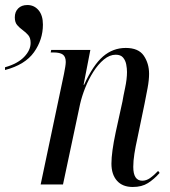

<svg xmlns="http://www.w3.org/2000/svg" viewBox="-37 -735 676 765"><path d="M-17 -467Q33 -481 59 -508Q85 -535 85 -564Q85 -584 75.5 -595Q66 -606 53.5 -615Q41 -624 31.5 -635Q22 -646 22 -666Q22 -688 35.5 -701.5Q49 -715 72 -715Q99 -715 116.5 -694.5Q134 -674 134 -637Q134 -577 98.5 -527Q63 -477 -17 -456ZM492 10Q451 10 429 -15Q407 -40 407 -83Q407 -128 424 -208L451 -331Q454 -350 461.5 -385Q469 -420 469 -448Q469 -462 466 -478Q463 -494 453.5 -505.5Q444 -517 424 -517Q400 -517 377 -498Q354 -479 335 -449Q316 -419 302.5 -385Q289 -351 282 -320L214 0H125L218 -441Q221 -456 223 -468.5Q225 -481 225 -488Q225 -509 213.5 -517.5Q202 -526 176 -526H165L167 -536H323L296 -397H298Q334 -476 373.5 -510Q413 -544 464 -544Q515 -544 536 -513Q557 -482 557 -441Q557 -416 551 -384Q545 -352 539 -322L510 -182Q503 -151 498.5 -122.5Q494 -94 494 -70Q494 -15 530 -15Q546 -15 561 -25.5Q576 -36 593 -54L599 -46Q577 -21 552.5 -5.5Q528 10 492 10Z"/></svg>

Font: Noto Serif Display Condensed
Style: Italic
Weight: 400
Width: 3
Italic angle: -12°
Designer: Monotype Design Team
Foundry: Monotype Imaging Inc.
Version: Version 2.009